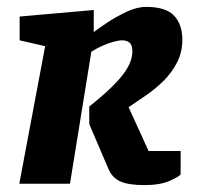

<svg xmlns="http://www.w3.org/2000/svg" viewBox="-20 -533 575 557"><path d="M399 4Q353 4 329.5 -6.5Q306 -17 295 -42L239 -173V-224Q278 -255 303 -279.5Q328 -304 341 -322.5Q354 -341 359 -356Q364 -371 364 -384Q364 -402 356 -409Q348 -416 335 -416Q324 -416 308 -411.5Q292 -407 275.5 -399.5Q259 -392 245 -383L183 0H36L111 -399L37 -416V-485L252 -504V-440Q265 -450 290.5 -467Q316 -484 346.5 -498.5Q377 -513 404 -513Q461 -513 485 -487.5Q509 -462 509 -418Q509 -382 494 -352.5Q479 -323 455.5 -299.5Q432 -276 404.5 -257Q377 -238 353 -222L411 -95H504V-27Q499 -20 471.5 -8Q444 4 399 4Z"/></svg>

Font: Faustina ExtraBold
Style: Italic
Weight: 800
Italic angle: -8°
Designer: Alfonso Garcia
Foundry: http://www.omnibus-type.com
Version: Version 1.200